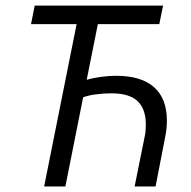

<svg xmlns="http://www.w3.org/2000/svg" viewBox="-20 -677 695 697"><path d="M140.2 0 258.1 -589.3H92.6L106 -656.7H572L558.3 -589.3H335.2L294.8 -387.5Q316.5 -393.6 345.4 -397.8Q374.2 -401.9 401.2 -401.9Q492.5 -401.9 539.1 -360.6Q585.8 -319.4 585.8 -239.2Q585.8 -225.8 584.6 -212.4Q583.4 -199.1 580.4 -183.5L544.7 0H468.7L505.4 -182Q507.4 -190.6 508.4 -201.7Q509.4 -212.8 509.4 -224.3Q509.4 -281.3 479.5 -309.8Q449.6 -338.2 384.5 -338.2Q357.1 -338.2 329.5 -334.7Q301.9 -331.2 281.8 -323.8L217.3 0Z"/></svg>

Font: Source Sans 3
Style: Italic
Weight: 200
Italic angle: -11°
Designer: Paul D. Hunt
Foundry: Adobe
Version: Version 3.046;hotconv 1.0.118;makeotfexe 2.5.65603